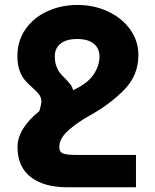

<svg xmlns="http://www.w3.org/2000/svg" viewBox="-20 -580 640 795"><path d="M52.5 29Q52.5 -47 143 -120Q151.5 -150.5 151.5 -157.5Q151.5 -175.5 142.8 -187.5Q134 -199.5 114.5 -217Q95 -234 82.5 -248.8Q70 -263.5 61 -288.2Q52 -313 52 -348Q52 -411 85.5 -459Q119 -507 176 -533.2Q233 -559.5 300.5 -559.5Q369 -559.5 427 -532.5Q485 -505.5 519 -458Q553 -410.5 553 -352Q553 -268.5 495 -209Q437 -149.5 355.5 -104Q298 -72 261.8 -39Q225.5 -6 225.5 29.5Q225.5 50 241.8 55.8Q258 61.5 293.5 61.5H543V195.5H259.5Q162 195.5 107.2 153Q52.5 110.5 52.5 29ZM250.5 -254Q265 -239.5 272.2 -229.8Q279.5 -220 283 -206.5L305 -218Q350.5 -243 371.2 -277Q392 -311 392 -346.5Q392 -379.5 368.2 -399Q344.5 -418.5 299.5 -418.5Q255 -418.5 231 -399.5Q207 -380.5 207 -347.5Q207 -324 213 -307Q219 -290 227.5 -279.2Q236 -268.5 250.5 -254Z"/></svg>

Font: JuliaMono Black
Style: Regular
Weight: 900
Monospace: yes
Designer: cormullion
Foundry: corm
Version: Version 0.054; ttfautohint (v1.8.4)